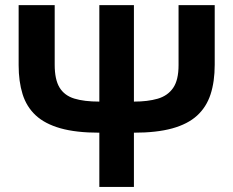

<svg xmlns="http://www.w3.org/2000/svg" viewBox="-20 -734 916 754"><path d="M823.2 -713.9V-480Q823.2 -413.6 806.9 -363.5Q790.5 -313.5 753.9 -280Q717.3 -246.6 656.2 -229.7Q595.2 -212.9 505.9 -212.9V0H370.1V-212.9Q278.8 -212.9 217.5 -230.2Q156.2 -247.6 120.1 -281.2Q84 -314.9 68.6 -364.5Q53.2 -414.1 53.2 -478V-713.9H194.8V-480Q194.8 -421.4 213.9 -390.1Q232.9 -358.9 271.7 -346.9Q310.5 -335 370.1 -335V-713.9H505.9V-335Q560.1 -335 599.4 -346.4Q638.7 -357.9 659.9 -388.7Q681.2 -419.4 681.2 -478V-713.9Z"/></svg>

Font: Wonky
Style: Regular
Weight: 400
Designer: Monotype Design Team
Foundry: Monotype Imaging Inc.
Version: Version 3.000